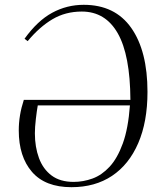

<svg xmlns="http://www.w3.org/2000/svg" viewBox="-20 -764 673 798"><path d="M277 14Q168 14 113 -49.5Q58 -113 58 -222Q58 -285 79 -349H522Q521 -535 469.5 -625.5Q418 -716 320 -716Q252 -716 198 -684Q144 -652 95 -593L82 -603Q136 -678 197 -711Q258 -744 328 -744Q458 -744 525.5 -648Q593 -552 593 -382Q593 -258 554.5 -169Q516 -80 445.5 -33Q375 14 277 14ZM286 -8Q326 -8 364.5 -22Q403 -36 435.5 -71Q468 -106 490.5 -168Q513 -230 520 -326H137Q133 -304 129 -269.5Q125 -235 125 -210Q125 -153 142 -107Q159 -61 194.5 -34.5Q230 -8 286 -8Z"/></svg>

Font: Literata 72pt Light
Style: Italic
Weight: 300
Italic angle: -2°
Designer: Latin by Veronika Burian and Jose Scaglione. Greek by Irene Vlachou. Cyrillic by Vera Evstafieva
Foundry: TypeTogether
Version: Version 3.002